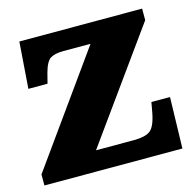

<svg xmlns="http://www.w3.org/2000/svg" viewBox="-85 -622 711 707"><g transform="rotate(-15 271.0 -268.0)"><path d="M0 0V-42L299 -460H195Q163 -460 146 -449.5Q129 -439 118 -398L108 -359H35L48 -536H516V-492L217 -76H362Q404 -76 423.5 -90Q443 -104 453 -156L460 -195H531L526 0Z"/></g></svg>

Font: Noto Serif Bengali Black
Style: Regular
Weight: 900
Version: Version 2.003